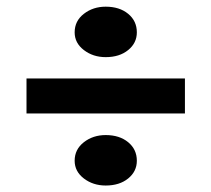

<svg xmlns="http://www.w3.org/2000/svg" viewBox="-20 -601 640 581"><path d="M299.8 -39.6Q261.7 -39.6 233.8 -60.9Q205.9 -82.3 205.9 -114.6Q205.9 -149 233.8 -170.7Q261.7 -192.3 299.8 -192.3Q341.6 -192.3 367.8 -170.7Q394.1 -149 394.1 -114.6Q394.1 -82.3 367.8 -60.9Q341.6 -39.6 299.8 -39.6ZM299.8 -428.1Q261.7 -428.1 233.8 -449.5Q205.9 -470.8 205.9 -503.1Q205.9 -537.6 233.8 -559.2Q261.7 -580.8 299.8 -580.8Q341.6 -580.8 367.8 -559.2Q394.1 -537.6 394.1 -503.1Q394.1 -470.8 367.8 -449.5Q341.6 -428.1 299.8 -428.1ZM539.6 -363.6V-257.7H60.2V-363.6Z"/></svg>

Font: BioRhyme ExtraBold
Style: Regular
Weight: 800
Designer: Aoife Mooney
Foundry: Aoife Mooney Type
Version: Version 1.600;gftools[0.9.33]